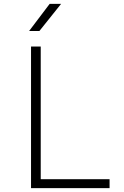

<svg xmlns="http://www.w3.org/2000/svg" viewBox="-20 -970 640 990"><path d="M140 0V-730H190V-46H545V0ZM130 -810 236 -950H295L183 -810Z"/></svg>

Font: JetBrains Mono NL Thin
Style: Regular
Weight: 100
Monospace: yes
Designer: Philipp Nurullin, Konstantin Bulenkov
Foundry: JetBrains
Version: Version 2.305; ttfautohint (v1.8.4.7-5d5b)